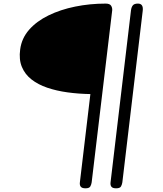

<svg xmlns="http://www.w3.org/2000/svg" viewBox="-20 -1022 885 1042"><path d="M444 0Q425.5 0 418.5 -8.5Q411.5 -17 413.5 -32.5L470.5 -511.5Q406 -512.5 346.2 -520.8Q286.5 -529 236.5 -546Q186.5 -563 151 -590.8Q115.5 -618.5 98.8 -658.8Q82 -699 89.5 -754Q97.5 -814.5 138.2 -860.8Q179 -907 243.5 -938.5Q308 -970 387.8 -986.2Q467.5 -1002.5 553.5 -1002.5Q575.5 -1002.5 582.8 -991.2Q590 -980 589 -966.5L477.5 -32.5Q476 -21.5 470.5 -10.8Q465 0 444 0ZM610 0Q591.5 0 584.8 -8.5Q578 -17 580 -32.5L691 -967Q693.5 -984 701.2 -993.2Q709 -1002.5 728.5 -1002.5Q744 -1002.5 750.5 -992.5Q757 -982.5 754.5 -963L644 -32.5Q642.5 -21.5 637 -10.8Q631.5 0 610 0Z"/></svg>

Font: Edu SA Hand Cursive
Style: Regular
Weight: 400
Designer: Tina and Corey Anderson, Eben Sorkin, Mirko Velimirovic
Foundry: Google for Education
Version: Version 2.000